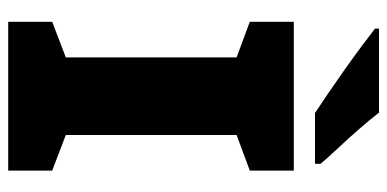

<svg xmlns="http://www.w3.org/2000/svg" viewBox="-264 -704 967 480"><g transform="rotate(90 220.0 -463.5)"><path d="M406 0H34V-110L123 -144V-571L34 -604V-714H406V-604L317 -571V-144L406 -110ZM261 -927Q278 -905 301.5 -878Q325 -851 349 -825.5Q373 -800 389 -781V-767H262Q242 -780 213.5 -799.5Q185 -819 154.5 -840.5Q124 -862 96.5 -882.5Q69 -903 51 -917V-927Z"/></g></svg>

Font: Noto Sans Cherokee Black
Style: Regular
Weight: 900
Designer: Monotype Design Team
Foundry: Monotype Imaging Inc.
Version: Version 2.001; ttfautohint (v1.8.4.7-5d5b)